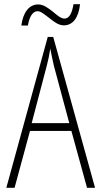

<svg xmlns="http://www.w3.org/2000/svg" viewBox="-20 -889 480 909"><path d="M81 -768H112C119 -810 135 -836 158 -836C174 -836 192 -819 213 -804C237 -784 259 -769 282 -769C325 -769 352 -805 359 -869H328C321 -828 309 -801 285 -801C268 -801 249 -818 230 -834C208 -851 186 -868 161 -868C116 -868 89 -828 81 -768ZM10 0H49L122 -269H318L392 0H430L232 -714H206ZM130 -306 202 -580C209 -606 214 -632 218 -659C223 -630 230 -603 235 -578L308 -306Z"/></svg>

Font: Kathrein 37 Thin Condensed
Style: Regular
Weight: 250
Width: 3
Designer: Lazydogs Typefoundry, based on Open Sans by Ascender Corporation
Foundry: Lazydogs Typefoundry
Version: Version 1.003;PS 001.003;hotconv 1.0.88;makeotf.lib2.5.64775